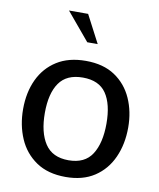

<svg xmlns="http://www.w3.org/2000/svg" viewBox="-97 -973 881 1061"><g transform="rotate(10 343.5 -442.5)"><path d="M343.8 11.7Q244.1 11.7 178.2 -33.2Q112.3 -78.1 80.1 -152.8Q47.9 -227.5 47.9 -317.4Q47.9 -411.1 82 -483.9Q116.2 -556.6 182.1 -598.1Q248 -639.6 343.8 -639.6Q442.4 -639.6 507.3 -596.2Q572.3 -552.7 605 -479.5Q637.7 -406.2 637.7 -317.4Q637.7 -223.6 604 -148.9Q570.3 -74.2 504.9 -31.2Q439.5 11.7 343.8 11.7ZM343.8 -82Q434.6 -82 475.1 -145Q515.6 -208 515.6 -317.4Q515.6 -426.8 475.1 -486.3Q434.6 -545.9 343.8 -545.9Q252.9 -545.9 211.4 -486.3Q169.9 -426.8 169.9 -317.4Q169.9 -208 211.4 -145Q252.9 -82 343.8 -82ZM333 -742.2 203.1 -897.5H310.5L391.6 -742.2Z"/></g></svg>

Font: Padauk
Style: Bold
Weight: 700
Designer: Debbi Hosken, Becca Hirsbrunner Spalinger
Foundry: SIL International
Version: Version 5.003